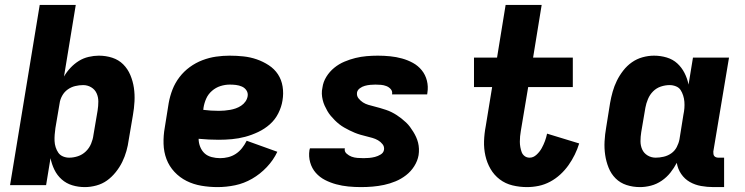

<svg xmlns="http://www.w3.org/2000/svg" viewBox="-20 -755 3040 783"><path d="M326 8Q299 8 274.5 0.5Q250 -7 231.5 -23.5Q213 -40 202 -62.5Q191 -85 186 -110L168 0H21L142 -735H289L241 -443Q252 -462 267.5 -478.5Q283 -495 301.5 -506.5Q320 -518 341.5 -523Q363 -528 383 -528Q412 -528 438 -519.5Q464 -511 482.5 -492.5Q501 -474 511.5 -449Q522 -424 526 -397Q530 -370 528.5 -341.5Q527 -313 522 -285L505 -185Q502 -162 495.5 -139Q489 -116 478.5 -94.5Q468 -73 452 -53Q436 -33 416.5 -19Q397 -5 373 1.5Q349 8 326 8ZM262 -112Q280 -112 298 -118Q316 -124 330 -137.5Q344 -151 351.5 -169Q359 -187 361 -204L378 -304Q381 -323 381 -341Q381 -359 374 -374.5Q367 -390 352 -399Q337 -408 319 -408Q303 -408 286.5 -404Q270 -400 256 -390Q242 -380 233.5 -364.5Q225 -349 223 -333L206 -233Q204 -219 203 -206Q202 -193 202.5 -180Q203 -167 207 -154.5Q211 -142 218 -132Q225 -122 237 -117Q249 -112 262 -112Z M867 8Q834 8 801.5 2.5Q769 -3 741 -17Q713 -31 691.5 -54Q670 -77 659 -106Q648 -135 647 -168.5Q646 -202 652 -235L668 -335Q673 -363 683.5 -390Q694 -417 712 -440.5Q730 -464 754 -481.5Q778 -499 805.5 -509.5Q833 -520 861 -524Q889 -528 916 -528Q945 -528 973 -525Q1001 -522 1027 -513Q1053 -504 1076 -489Q1099 -474 1113.5 -452Q1128 -430 1132.5 -402Q1137 -374 1132 -345Q1128 -319 1115 -293Q1102 -267 1080.5 -248Q1059 -229 1032.5 -216.5Q1006 -204 979.5 -197Q953 -190 926 -187.5Q899 -185 872 -185Q852 -185 831.5 -186Q811 -187 790 -189Q790 -172 796.5 -156Q803 -140 814.5 -129.5Q826 -119 843 -114.5Q860 -110 878 -110Q894 -110 910.5 -114Q927 -118 941.5 -127.5Q956 -137 967 -151Q978 -165 986 -181L1111 -136Q1095 -102 1068 -73.5Q1041 -45 1008 -26Q975 -7 939 0.5Q903 8 867 8ZM873 -303Q884 -303 895.5 -304Q907 -305 918.5 -307Q930 -309 941.5 -313Q953 -317 963.5 -324Q974 -331 981 -341Q988 -351 990 -363Q992 -376 985 -386.5Q978 -397 966.5 -402Q955 -407 942.5 -408.5Q930 -410 917 -410Q898 -410 879 -404Q860 -398 844.5 -384.5Q829 -371 821 -353Q813 -335 810 -316L809 -307Q824 -305 840.5 -304Q857 -303 873 -303Z M1452 8Q1426 8 1400.5 5.5Q1375 3 1351 -3.5Q1327 -10 1305.5 -21Q1284 -32 1268 -50Q1252 -68 1245 -92.5Q1238 -117 1242 -143L1244 -150H1387L1386 -149Q1384 -137 1393.5 -128.5Q1403 -120 1414 -116Q1425 -112 1437.5 -111Q1450 -110 1463 -110Q1474 -110 1485.5 -111Q1497 -112 1509 -115Q1521 -118 1532.5 -125Q1544 -132 1546 -144Q1548 -157 1540 -167Q1532 -177 1521.5 -183Q1511 -189 1499 -192.5Q1487 -196 1474.5 -199Q1462 -202 1450 -205.5Q1438 -209 1427 -213.5Q1416 -218 1405 -223.5Q1394 -229 1383.5 -235Q1373 -241 1363.5 -248.5Q1354 -256 1345.5 -264.5Q1337 -273 1329 -282.5Q1321 -292 1315 -302.5Q1309 -313 1304 -324Q1299 -335 1296 -347.5Q1293 -360 1292.5 -372.5Q1292 -385 1295 -398Q1298 -421 1311 -442Q1324 -463 1343 -478.5Q1362 -494 1384.5 -503.5Q1407 -513 1429.5 -518.5Q1452 -524 1475 -526Q1498 -528 1521 -528Q1546 -528 1571 -525.5Q1596 -523 1619.5 -516.5Q1643 -510 1664 -498.5Q1685 -487 1700 -468.5Q1715 -450 1721 -426Q1727 -402 1723 -377L1722 -370H1579V-371Q1581 -383 1573.5 -391.5Q1566 -400 1555.5 -404Q1545 -408 1534 -409Q1523 -410 1511 -410Q1501 -410 1490 -409Q1479 -408 1468 -405Q1457 -402 1447.5 -395Q1438 -388 1436 -378Q1434 -364 1442 -354Q1450 -344 1460 -337.5Q1470 -331 1482 -327.5Q1494 -324 1506 -321Q1518 -318 1530 -314.5Q1542 -311 1554 -307Q1566 -303 1577 -297.5Q1588 -292 1598 -285.5Q1608 -279 1617.5 -271.5Q1627 -264 1636 -255.5Q1645 -247 1652 -237.5Q1659 -228 1665.5 -217.5Q1672 -207 1677 -196Q1682 -185 1685 -173Q1688 -161 1688.5 -148Q1689 -135 1687 -122Q1683 -99 1669.5 -77.5Q1656 -56 1636 -40.5Q1616 -25 1593 -15.5Q1570 -6 1546.5 -1Q1523 4 1499.5 6Q1476 8 1452 8Z M2129 8Q2099 8 2070 1Q2041 -6 2018 -23.5Q1995 -41 1980.5 -66Q1966 -91 1959.5 -120Q1953 -149 1954 -179.5Q1955 -210 1961 -241L1987 -400H1913V-520H2007L2042 -735H2189L2154 -520H2316V-400H2134L2104 -221Q2102 -210 2101 -199Q2100 -188 2100 -177Q2100 -166 2102 -155Q2104 -144 2107.5 -134.5Q2111 -125 2119.5 -118.5Q2128 -112 2140 -112Q2155 -112 2168 -124Q2181 -136 2189 -150.5Q2197 -165 2202.5 -180Q2208 -195 2211 -210L2342 -170Q2335 -147 2324 -124.5Q2313 -102 2298.5 -81.5Q2284 -61 2265 -43.5Q2246 -26 2223.5 -14Q2201 -2 2177 3Q2153 8 2129 8Z M2590 8Q2561 8 2535 -0.5Q2509 -9 2490.5 -27.5Q2472 -46 2462 -71Q2452 -96 2448 -123Q2444 -150 2445.5 -178.5Q2447 -207 2452 -235L2468 -335Q2472 -358 2478.5 -381Q2485 -404 2495.5 -425.5Q2506 -447 2521.5 -467Q2537 -487 2557 -501Q2577 -515 2600.5 -521.5Q2624 -528 2647 -528Q2674 -528 2699 -520.5Q2724 -513 2742 -496.5Q2760 -480 2771.5 -457.5Q2783 -435 2788 -410L2806 -520H2953L2889 -137Q2889 -132 2889.5 -127Q2890 -122 2893 -118.5Q2896 -115 2900.5 -113.5Q2905 -112 2910 -112H2933V8H2890Q2864 8 2839 3.5Q2814 -1 2793 -13Q2772 -25 2758 -45.5Q2744 -66 2740 -91Q2729 -70 2714 -51Q2699 -32 2678.5 -18Q2658 -4 2635 2Q2612 8 2590 8ZM2654 -112Q2670 -112 2687 -116Q2704 -120 2718 -130Q2732 -140 2740 -155.5Q2748 -171 2751 -187L2767 -287Q2770 -301 2771 -314Q2772 -327 2771 -340Q2770 -353 2766 -365.5Q2762 -378 2755.5 -388Q2749 -398 2736.5 -403Q2724 -408 2711 -408Q2693 -408 2675 -402Q2657 -396 2643.5 -382.5Q2630 -369 2622.5 -351Q2615 -333 2612 -316L2595 -216Q2592 -197 2592 -179Q2592 -161 2599 -145.5Q2606 -130 2621 -121Q2636 -112 2654 -112Z"/></svg>

Font: Iosevka Heavy Extended
Style: Italic
Weight: 900
Width: 7
Italic angle: -9°
Monospace: yes
Designer: Belleve Invis
Foundry: Belleve Invis
Version: Version 32.5.0; ttfautohint (v1.8.4)